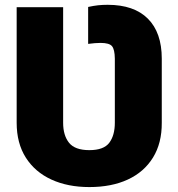

<svg xmlns="http://www.w3.org/2000/svg" viewBox="-20 -757 731 787"><path d="M346.2 9.8Q257.8 9.8 190.7 -21Q123.5 -51.8 85.9 -110.8Q48.3 -169.9 48.3 -253.9V-727.5H238.8V-253.9Q238.8 -202.1 262.9 -171.9Q287.1 -141.6 346.2 -141.6Q405.3 -141.6 428 -171.9Q450.7 -202.1 450.7 -253.9V-516.6Q450.2 -554.2 439.2 -567.6Q428.2 -581.1 392.1 -581.1Q380.9 -581.1 368.7 -580.1Q356.4 -579.1 341.3 -577.1V-728.5Q363.8 -733.4 382.1 -735.4Q400.4 -737.3 421.4 -737.3Q529.3 -737.3 586.2 -680.4Q643.1 -623.5 643.1 -516.6V-253.9Q643.6 -170.4 607.2 -111.3Q570.8 -52.2 504.2 -21.2Q437.5 9.8 346.2 9.8Z"/></svg>

Font: Inter 17pt Black
Style: Regular
Weight: 900
Version: Version 4.001;git-66647c0bb